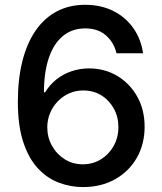

<svg xmlns="http://www.w3.org/2000/svg" viewBox="-20 -757 666 787"><path d="M319.8 9.8Q269.5 9.8 221.7 -8.1Q173.8 -25.9 136 -66.2Q98.1 -106.4 75.7 -173.6Q53.2 -240.7 53.2 -339.4Q53.2 -433.6 72 -507.3Q90.8 -581.1 126.7 -632.6Q162.6 -684.1 213.6 -710.7Q264.6 -737.3 329.1 -737.3Q394 -737.3 444.6 -711.9Q495.1 -686.5 526.6 -641.6Q558.1 -596.7 566.4 -538.6H457.5Q446.8 -583.5 414.1 -612.1Q381.3 -640.6 329.6 -640.6Q275.4 -640.6 237.5 -609.1Q199.7 -577.6 179.9 -519Q160.2 -460.4 160.2 -378.9H165Q183.6 -409.2 210.9 -431.2Q238.3 -453.1 272.7 -464.8Q307.1 -476.6 345.2 -476.6Q409.2 -476.6 460.7 -445.8Q512.2 -415 542.5 -361.1Q572.8 -307.1 572.8 -237.3Q572.8 -167 541.3 -111.1Q509.8 -55.2 452.6 -22.7Q395.5 9.8 319.8 9.8ZM319.3 -83.5Q360.8 -83.5 393.8 -104Q426.8 -124.5 446 -158.9Q465.3 -193.4 465.3 -236.3Q465.3 -277.8 446.5 -312Q427.7 -346.2 395.3 -366.2Q362.8 -386.2 321.3 -386.2Q290 -386.2 263.4 -374.3Q236.8 -362.3 216.6 -341.3Q196.3 -320.3 185.1 -293Q173.8 -265.6 173.8 -235.4Q173.8 -194.3 192.9 -159.9Q211.9 -125.5 244.9 -104.5Q277.8 -83.5 319.3 -83.5Z"/></svg>

Font: Inter 16pt Medium
Style: Regular
Weight: 500
Version: Version 4.001;git-66647c0bb